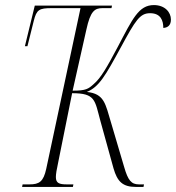

<svg xmlns="http://www.w3.org/2000/svg" viewBox="-20 -736 693 756"><path d="M67 0H267L269 -10H243C213 -10 200 -15 200 -39C200 -50 203 -69 209 -96L264 -369C356 -369 353 -342 375 -261L427 -73C442 -21 463 0 515 0H545L547 -10H527C497 -10 484 -26 469 -78L417 -254C395 -327 391 -367 322 -374C370 -394 394 -436 456 -550C514 -657 531 -684 571 -684C613 -684 623 -655 623 -626C639 -627 653 -635 653 -659C653 -688 629 -716 586 -716C526 -716 502 -662 444 -552C400 -469 377 -429 349 -405C328 -386 319 -379 266 -379L320 -619C336 -693 353 -704 384 -704H419L421 -714H117L78 -554H88L113 -654C124 -698 134 -704 184 -704H297L162 -71C151 -21 135 -10 96 -10H69Z"/></svg>

Font: Noto Serif Display ExtraCondensed ExtraLight
Style: Italic
Weight: 200
Width: 2
Italic angle: -12°
Designer: Monotype Design Team
Foundry: Monotype Imaging Inc.
Version: Version 2.009